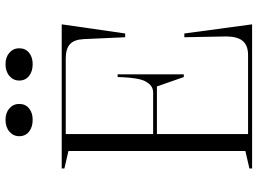

<svg xmlns="http://www.w3.org/2000/svg" viewBox="-142 -816 957 714"><g transform="rotate(-90 337.0 -458.5)"><path d="M68 0V-10L133 -25V-683L68 -698V-708H604L570 -472H556L549 -627Q547 -663 529.5 -678Q512 -693 477 -693H196V-368H350Q362 -368 371.5 -373.5Q381 -379 387 -389Q397 -401 402 -429.5Q407 -458 408 -500H418V-254H408L373 -354H196V-15H490Q524 -15 541 -33.5Q558 -52 559 -94L556 -252H570L604 0ZM456 -917Q482 -917 498.5 -902.5Q515 -888 515 -866Q515 -843 498.5 -829.5Q482 -816 456 -816Q429 -816 412 -829.5Q395 -843 395 -866Q395 -888 412 -902.5Q429 -917 456 -917ZM249 -917Q275 -917 291.5 -902.5Q308 -888 308 -866Q308 -843 291.5 -829.5Q275 -816 249 -816Q222 -816 205 -829.5Q188 -843 188 -866Q188 -888 205 -902.5Q222 -917 249 -917Z"/></g></svg>

Font: Kalnia Thin Light
Style: Regular
Weight: 300
Version: Version 1.105